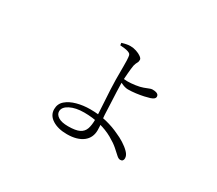

<svg xmlns="http://www.w3.org/2000/svg" viewBox="-113 -792 1226 1083"><g transform="rotate(30 500.0 -251.0)"><path d="M403 54Q345 54 308 30.5Q271 7 271 -33Q271 -68 296.5 -90Q322 -112 362.5 -123Q403 -134 448 -134Q507 -134 555.5 -122Q604 -110 645 -90Q669 -80 694.5 -64Q720 -48 738 -29.5Q756 -11 756 8Q756 18 751 23.5Q746 29 736 29Q725 29 711.5 16.5Q698 4 676.5 -15Q655 -34 618 -55Q579 -77 530.5 -89Q482 -101 428 -101Q373 -101 337 -82.5Q301 -64 301 -36Q301 -16 322.5 -2Q344 12 387 12Q436 12 460 0Q484 -12 492.5 -36.5Q501 -61 501 -99Q501 -110 499.5 -140.5Q498 -171 495.5 -210.5Q493 -250 491 -287.5Q489 -325 489 -350Q489 -369 489 -392Q489 -415 489 -437Q489 -459 488.5 -475Q488 -491 487 -496Q486 -509 482 -514Q478 -519 467 -523Q455 -527 441.5 -528.5Q428 -530 414 -531L412 -546Q426 -550 439.5 -553Q453 -556 467 -556Q486 -556 505.5 -549.5Q525 -543 538 -533.5Q551 -524 551 -515Q551 -502 546 -494.5Q541 -487 536 -469Q534 -459 532.5 -444.5Q531 -430 529.5 -413Q528 -396 527 -378.5Q526 -361 526 -346Q526 -329 527.5 -293Q529 -257 531 -217Q533 -177 534 -147Q536 -119 539.5 -99.5Q543 -80 543 -52Q543 -28 534 -8.5Q525 11 507 25Q489 39 463 46.5Q437 54 403 54ZM575 -337Q565 -337 553 -340.5Q541 -344 530.5 -349.5Q520 -355 512 -359V-378Q522 -377 532.5 -376Q543 -375 550 -375Q573 -375 601 -379Q629 -383 648 -390Q665 -396 676.5 -401Q688 -406 696 -406Q712 -406 721 -403Q730 -400 734 -395Q738 -390 738 -382Q738 -375 731.5 -369Q725 -363 710 -358Q698 -354 675.5 -349Q653 -344 626 -340.5Q599 -337 575 -337Z"/></g></svg>

Font: Noto Serif HK ExtraLight
Style: Regular
Weight: 200
Designer: Ryoko NISHIZUKA 西塚涼子 (kana & ideographs); Frank Grießhammer (Latin, Greek & Cyrillic); Wenlong ZHANG 张文龙 (bopomofo); San
Foundry: Adobe
Version: Version 2.002-H1;hotconv 1.1.0;makeotfexe 2.6.0